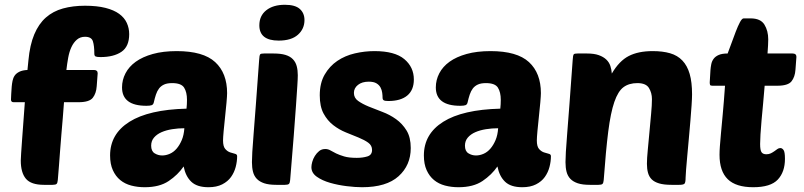

<svg xmlns="http://www.w3.org/2000/svg" viewBox="-20 -774 3365 804"><path d="M248 -346Q246 -316 243 -281Q240 -246 237 -210.5Q234 -175 231.5 -141Q229 -107 227 -81Q225 -55 223.5 -38Q222 -21 222 -20Q221 -8 217 -4Q213 0 200 0H164Q110 0 88.5 -25.5Q67 -51 67 -102Q67 -108 68.5 -132Q70 -156 72.5 -189.5Q75 -223 78 -264Q81 -305 84 -346H37Q26 -346 26 -357Q26 -365 27 -380.5Q28 -396 29 -411Q30 -423 32.5 -435.5Q35 -448 41.5 -457.5Q48 -467 61 -473.5Q74 -480 95 -481L99 -521Q105 -586 123.5 -630Q142 -674 172 -700.5Q202 -727 243.5 -738.5Q285 -750 336 -750Q386 -750 421.5 -741Q457 -732 479 -716Q501 -700 511 -678Q521 -656 521 -631Q521 -579 488.5 -557Q456 -535 401 -535Q386 -535 380.5 -537.5Q375 -540 375 -549Q375 -582 369 -601Q363 -620 336 -620Q316 -620 302 -608Q288 -596 279 -576.5Q270 -557 265.5 -532Q261 -507 258 -481H373Q389 -481 389 -467L385 -413Q383 -383 368.5 -364.5Q354 -346 309 -346Z M441 -123Q441 -213 522 -264Q603 -315 761 -319Q762 -330 762.5 -337.5Q763 -345 763 -356Q763 -388 751 -407Q739 -426 701 -426Q680 -426 667 -420Q654 -414 646 -403.5Q638 -393 633 -378Q628 -363 624 -345Q622 -336 615 -333.5Q608 -331 593 -331Q491 -331 491 -408Q491 -439 505.5 -467Q520 -495 548.5 -515.5Q577 -536 620 -548Q663 -560 720 -560Q831 -560 881 -514Q931 -468 931 -384Q931 -373 928.5 -344.5Q926 -316 922.5 -284.5Q919 -253 916.5 -225Q914 -197 914 -186Q914 -161 923 -150.5Q932 -140 943.5 -136Q955 -132 964 -130Q973 -128 973 -120Q973 -98 967 -75Q961 -52 947.5 -33Q934 -14 910.5 -2Q887 10 853 10Q805 10 781 -13Q757 -36 749 -77Q725 -42 686.5 -16Q648 10 586 10Q556 10 529.5 3Q503 -4 483.5 -20Q464 -36 452.5 -61.5Q441 -87 441 -123ZM752 -237Q726 -237 701 -233Q676 -229 656.5 -220.5Q637 -212 625 -198Q613 -184 613 -164Q613 -141 627.5 -132Q642 -123 659 -123Q675 -123 691 -130Q707 -137 719.5 -151.5Q732 -166 741 -187Q750 -208 752 -237Z M1137 0Q1106 0 1086.5 -6.5Q1067 -13 1055.5 -25Q1044 -37 1039.5 -54.5Q1035 -72 1035 -95Q1035 -110 1036.5 -137.5Q1038 -165 1042 -213.5Q1046 -262 1051.5 -336.5Q1057 -411 1065 -521Q1066 -543 1070 -547Q1073 -550 1086 -550H1125Q1156 -550 1175.5 -544Q1195 -538 1206.5 -526Q1218 -514 1222.5 -497Q1227 -480 1227 -459Q1227 -444 1225 -414Q1223 -384 1219.5 -332.5Q1216 -281 1210 -204.5Q1204 -128 1195 -20Q1194 -8 1190 -4Q1186 0 1173 0ZM1066 -668Q1066 -708 1095 -731Q1124 -754 1173 -754Q1216 -754 1235.5 -736.5Q1255 -719 1255 -690Q1255 -653 1227.5 -628.5Q1200 -604 1147 -604Q1066 -604 1066 -668Z M1548 -560Q1633 -560 1673 -526.5Q1713 -493 1713 -441Q1713 -397 1685.5 -374Q1658 -351 1606 -351Q1592 -351 1587 -354Q1582 -357 1582 -365Q1582 -374 1580.5 -385.5Q1579 -397 1573.5 -407.5Q1568 -418 1556.5 -425Q1545 -432 1524 -432Q1496 -432 1479 -418.5Q1462 -405 1462 -385Q1462 -364 1479.5 -351.5Q1497 -339 1523.5 -328Q1550 -317 1581 -305.5Q1612 -294 1638.5 -275Q1665 -256 1682.5 -227.5Q1700 -199 1700 -154Q1700 -82 1649 -36Q1598 10 1496 10Q1468 10 1431.5 5.5Q1395 1 1362 -8.5Q1329 -18 1306.5 -34Q1284 -50 1284 -74Q1284 -83 1287.5 -96Q1291 -109 1298.5 -121Q1306 -133 1316.5 -141.5Q1327 -150 1342 -150Q1354 -150 1364 -144Q1374 -138 1387.5 -131.5Q1401 -125 1421 -119Q1441 -113 1474 -113Q1499 -113 1518.5 -119Q1538 -125 1538 -146Q1538 -165 1522 -176.5Q1506 -188 1481.5 -198Q1457 -208 1428.5 -219.5Q1400 -231 1375.5 -250Q1351 -269 1335 -298.5Q1319 -328 1319 -375Q1319 -426 1339.5 -461.5Q1360 -497 1392.5 -519Q1425 -541 1466 -550.5Q1507 -560 1548 -560Z M1755 -123Q1755 -213 1836 -264Q1917 -315 2075 -319Q2076 -330 2076.5 -337.5Q2077 -345 2077 -356Q2077 -388 2065 -407Q2053 -426 2015 -426Q1994 -426 1981 -420Q1968 -414 1960 -403.5Q1952 -393 1947 -378Q1942 -363 1938 -345Q1936 -336 1929 -333.5Q1922 -331 1907 -331Q1805 -331 1805 -408Q1805 -439 1819.5 -467Q1834 -495 1862.5 -515.5Q1891 -536 1934 -548Q1977 -560 2034 -560Q2145 -560 2195 -514Q2245 -468 2245 -384Q2245 -373 2242.5 -344.5Q2240 -316 2236.5 -284.5Q2233 -253 2230.5 -225Q2228 -197 2228 -186Q2228 -161 2237 -150.5Q2246 -140 2257.5 -136Q2269 -132 2278 -130Q2287 -128 2287 -120Q2287 -98 2281 -75Q2275 -52 2261.5 -33Q2248 -14 2224.5 -2Q2201 10 2167 10Q2119 10 2095 -13Q2071 -36 2063 -77Q2039 -42 2000.5 -16Q1962 10 1900 10Q1870 10 1843.5 3Q1817 -4 1797.5 -20Q1778 -36 1766.5 -61.5Q1755 -87 1755 -123ZM2066 -237Q2040 -237 2015 -233Q1990 -229 1970.5 -220.5Q1951 -212 1939 -198Q1927 -184 1927 -164Q1927 -141 1941.5 -132Q1956 -123 1973 -123Q1989 -123 2005 -130Q2021 -137 2033.5 -151.5Q2046 -166 2055 -187Q2064 -208 2066 -237Z M2689 -88Q2689 -110 2692.5 -145.5Q2696 -181 2699.5 -220.5Q2703 -260 2706.5 -297Q2710 -334 2710 -359Q2710 -385 2697.5 -405.5Q2685 -426 2649 -426Q2614 -426 2591 -409Q2568 -392 2552.5 -347Q2537 -302 2527 -223Q2517 -144 2508 -20Q2507 -8 2503 -4Q2499 0 2486 0H2450Q2419 0 2399.5 -6.5Q2380 -13 2368.5 -25Q2357 -37 2352.5 -54.5Q2348 -72 2348 -95Q2348 -110 2349.5 -137.5Q2351 -165 2355 -213.5Q2359 -262 2364.5 -336.5Q2370 -411 2378 -521Q2379 -543 2383 -547Q2386 -550 2399 -550H2438Q2468 -550 2487.5 -543Q2507 -536 2519 -524.5Q2531 -513 2536 -497.5Q2541 -482 2542 -466Q2573 -519 2613 -539.5Q2653 -560 2713 -560Q2755 -560 2786 -551Q2817 -542 2837.5 -520.5Q2858 -499 2868 -464.5Q2878 -430 2878 -379Q2878 -363 2876 -333Q2874 -303 2871 -267.5Q2868 -232 2864.5 -193.5Q2861 -155 2858 -122Q2855 -89 2853 -64Q2851 -39 2851 -31Q2851 -9 2846 -4.5Q2841 0 2824 0H2792Q2760 0 2740 -6Q2720 -12 2709 -23Q2698 -34 2693.5 -50.5Q2689 -67 2689 -88Z M3182 -415Q3179 -377 3175.5 -340Q3172 -303 3169 -270Q3166 -237 3164.5 -211Q3163 -185 3163 -171Q3163 -145 3169 -136.5Q3175 -128 3189 -128Q3200 -128 3208 -132Q3216 -136 3223 -141Q3230 -146 3235.5 -150Q3241 -154 3248 -154Q3255 -154 3261 -146Q3267 -138 3267 -109Q3267 -54 3237 -22Q3207 10 3134 10Q3062 10 3027.5 -23.5Q2993 -57 2993 -126Q2993 -141 2994.5 -161.5Q2996 -182 2999 -215Q3002 -248 3006.5 -296Q3011 -344 3016 -415H2963Q2955 -415 2953.5 -418.5Q2952 -422 2952 -429L2955 -480Q2956 -493 2958.5 -505.5Q2961 -518 2968.5 -528Q2976 -538 2990 -544Q3004 -550 3027 -550Q3034 -568 3043 -593Q3052 -618 3061 -641.5Q3070 -665 3078.5 -681Q3087 -697 3094 -697H3123Q3165 -697 3181 -671Q3197 -645 3197 -609Q3197 -589 3194 -550H3299Q3315 -550 3315 -536L3311 -482Q3309 -452 3294.5 -433.5Q3280 -415 3235 -415Z"/></svg>

Font: PoetsenOne
Style: Regular
Weight: 400
Designer: Rodrigo Fuenzalida, Pablo Impallari
Foundry: Pablo Impallari, Rodrigo Fuenzalida
Version: Version 1.000; ttfautohint (v0.8) -G 200 -r 50